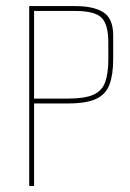

<svg xmlns="http://www.w3.org/2000/svg" viewBox="-20 -611 427 631"><path d="M76 0V-591H228Q288 -591 320 -570.5Q352 -550 352 -494V-418Q352 -366 340 -333.5Q328 -301 296 -286Q264 -271 203 -271H92V0ZM92 -287H203Q258 -287 286.5 -299.5Q315 -312 325.5 -340.5Q336 -369 336 -417V-471Q336 -531 313.5 -553Q291 -575 227 -575H92Z"/></svg>

Font: Alumni Sans Pinstripe
Style: Regular
Weight: 400
Designer: Robert E. Leuschke
Foundry: Robert E. Leuschke
Version: Version 1.010; ttfautohint (v1.8.4.7-5d5b)